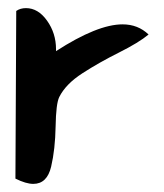

<svg xmlns="http://www.w3.org/2000/svg" viewBox="-20 -454 403 473"><path d="M18 -14 20 -427Q30 -434 44 -434Q74 -434 96 -403Q118 -372 118 -333V-328Q220 -394 282 -394Q320 -394 346 -369Q322 -349 273 -324.5Q224 -300 183 -273.5Q142 -247 126 -215Q118 -199 117 -142.5Q116 -86 106 -43.5Q96 -1 62 -1Q44 -1 18 -14Z"/></svg>

Font: NaniFont Regular
Style: Regular
Weight: 400
Designer: Nanigashitei
Version: Version 1.036